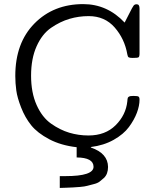

<svg xmlns="http://www.w3.org/2000/svg" viewBox="-20 -714 762 944"><path d="M55.2 -340.8Q55.2 -502.9 149.2 -598.4Q243.2 -693.8 389.2 -693.8Q507.3 -693.8 592.8 -603Q601.6 -620.1 613.8 -644Q631.8 -680.2 637 -686.5Q642.1 -692.9 650.9 -692.9H652.8Q666 -692.9 666 -671.9V-451.2Q666 -435.1 660.9 -432.1Q655.8 -429.2 631.8 -429.2Q617.7 -429.2 612.8 -432.1Q607.9 -435.1 606 -446.8Q592.8 -522.9 543.9 -578.9Q495.1 -634.8 416 -634.8Q367.2 -634.8 321.5 -621.3Q275.9 -607.9 231.4 -577.4Q187 -546.9 159.9 -486.3Q132.8 -425.8 132.8 -341.8Q132.8 -258.8 159.9 -198Q187 -137.2 231 -106.2Q274.9 -75.2 320.6 -61.5Q366.2 -47.9 415 -47.9Q498 -47.9 548.6 -98.4Q599.1 -148.9 606 -215.8Q606.9 -229 608.4 -232.9Q609.9 -236.8 615 -239.5Q620.1 -242.2 632.8 -242.2H640.1Q656.2 -242.2 661.1 -239Q666 -235.8 666 -224.1Q666 -194.3 653.1 -159.7Q640.1 -125 614 -89.6Q587.9 -54.2 539.1 -26.6Q490.2 1 426.8 8.8V11.2Q510.7 40 511.2 106.9Q511.2 124 506.1 137.9Q501 151.9 490.5 161.4Q480 170.9 469.5 179Q459 187 440.4 191.4Q421.9 195.8 409.4 199.5Q397 203.1 373.5 205.1Q350.1 207 339.6 207.5Q329.1 208 304.9 209Q280.8 210 273.9 210V151.9H301.8Q439.9 151.9 439.9 106Q439.9 61 356.9 60.1V9.8Q279.8 1 221.9 -29.5Q164.1 -60.1 133.5 -98.1Q103 -136.2 84 -185.1Q64.9 -233.9 60.1 -269.3Q55.2 -304.7 55.2 -340.8Z"/></svg>

Font: CMU Concrete
Style: Roman
Weight: 500
Version: Version 0.7.0